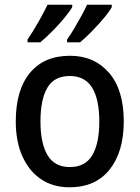

<svg xmlns="http://www.w3.org/2000/svg" viewBox="-20 -786 593 816"><path d="M506 -270Q506 -141 446 -65.5Q386 10 275 10Q206 10 155 -24Q104 -58 75.5 -121Q47 -184 47 -270Q47 -403 107 -476Q167 -549 278 -549Q380 -549 443 -477Q506 -405 506 -270ZM152 -270Q152 -177 182 -126.5Q212 -76 277 -76Q342 -76 372 -126Q402 -176 402 -270Q402 -364 371.5 -413.5Q341 -463 276 -463Q211 -463 181.5 -413.5Q152 -364 152 -270ZM455 -756Q445 -737 421 -708.5Q397 -680 369.5 -652Q342 -624 320 -606H265V-618Q280 -639 296 -666Q312 -693 326.5 -719.5Q341 -746 350 -766H455ZM287 -756Q276 -737 253 -709Q230 -681 202 -653Q174 -625 151 -606H97V-618Q119 -650 143.5 -693Q168 -736 182 -766H287Z"/></svg>

Font: Noto Sans Malayalam SemiCondensed Medium
Style: Regular
Weight: 500
Width: 4
Designer: Jelle Bosma - Monotype Design Team
Foundry: Monotype Imaging Inc.
Version: Version 2.104; ttfautohint (v1.8.4.7-5d5b)